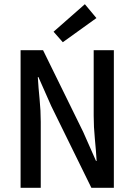

<svg xmlns="http://www.w3.org/2000/svg" viewBox="-20 -894 640 914"><path d="M78 0V-655H185L376 -266L437 -128H440Q437 -178 431.5 -234Q426 -290 426 -343V-655H522V0H415L224 -389L163 -527H160Q163 -476 168.5 -421.5Q174 -367 174 -314V0ZM279 -693 235 -743 384 -874 439 -808Z"/></svg>

Font: Source Code Pro ExtraLight Medium
Style: Regular
Weight: 500
Monospace: yes
Version: Version 1.018;hotconv 1.0.116;makeotfexe 2.5.65601